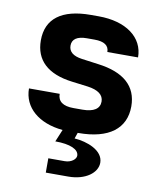

<svg xmlns="http://www.w3.org/2000/svg" viewBox="-87 -629 774 924"><g transform="rotate(10 300.0 -167.5)"><path d="M321 10C471 10 550 -52 550 -160C550 -259 484 -317 357 -333L276 -344C233 -350 211 -368 211 -398C211 -429 235 -446 282 -446H320C367 -446 391 -430 391 -398H541C541 -496 454 -560 320 -560H282C140 -560 66 -504 66 -398C66 -301 128 -243 248 -228L327 -218C378 -211 405 -191 405 -158C405 -123 376 -104 321 -104H277C226 -104 200 -123 200 -160H50C50 -67 126 -2 244 9L219 69C292 69 335 88 335 119C335 135 313 155 280 155H200V225H310C394 225 450 182 450 133C450 72 369 43 308 39L318 10Z"/></g></svg>

Font: Tekne LDO ExtraBold
Style: Regular
Weight: 800
Monospace: yes
Designer: Alessio Laiso, Mario Rullo, Paolo Rosset
Foundry: Alessio Laiso
Version: Version 1.000;hotconv 1.0.109;makeotfexe 2.5.65596